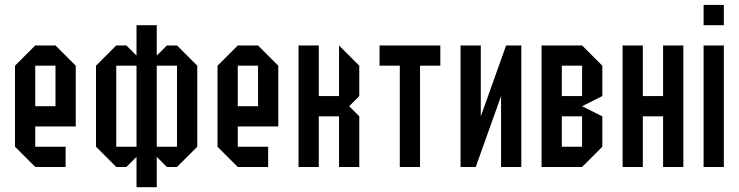

<svg xmlns="http://www.w3.org/2000/svg" viewBox="-20 -687 3040 790"><path d="M250 -83.3V0H125L41.7 -83.3V-416.7L125 -500H208.3L291.7 -416.7V-166.7H125V-83.3ZM125 -250H208.3V-416.7H125Z M625 -41.7V83.3H541.7V-41.7L500 0H458.3L375 -83.3V-416.7L458.3 -500H500L541.7 -458.3V-583.3H625V-458.3L666.7 -500H708.3L791.7 -416.7V-83.3L708.3 0H666.7ZM625 -83.3H708.3V-416.7H625ZM458.3 -83.3H541.7V-416.7H458.3Z M1083.3 -83.3V0H958.3L875 -83.3V-416.7L958.3 -500H1041.7L1125 -416.7V-166.7H958.3V-83.3ZM958.3 -250H1041.7V-416.7H958.3Z M1291.7 0H1208.3V-500H1291.7V-291.7H1375V-500L1458.3 -416.7V-291.7L1416.7 -250L1458.3 -208.3V0H1375V-208.3H1291.7Z M1708.3 0H1625V-416.7H1541.7V-500H1791.7V-416.7H1708.3Z M2041.7 -291.7 1937.5 0H1875V-500H1958.3V-208.3L2062.5 -500H2125V0H2041.7Z M2291.7 -291.7H2375V-416.7H2291.7ZM2291.7 -83.3H2375V-208.3H2291.7ZM2375 0H2208.3V-500H2375L2458.3 -416.7V-291.7L2375 -250L2458.3 -208.3V-83.3Z M2791.7 0H2708.3V-208.3H2625V0H2541.7V-500H2625V-291.7H2708.3V-500H2791.7Z M2958.3 0H2875V-500H2958.3ZM2958.3 -583.3H2875V-666.7H2958.3Z"/></svg>

Font: Yulong
Style: Regular
Weight: 400
Designer: GGBotNet
Foundry: f0n7.com
Version: 1.00